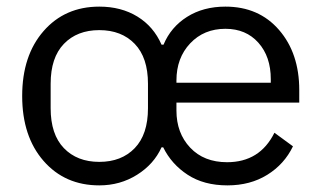

<svg xmlns="http://www.w3.org/2000/svg" viewBox="-20 -548 971 580"><path d="M427 -221V-295Q427 -374 387 -415.5Q347 -457 280 -457Q213 -457 173 -415.5Q133 -374 133 -295V-221Q133 -142 173 -100.5Q213 -59 280 -59Q347 -59 387 -100.5Q427 -142 427 -221ZM513 -298H798V-309Q798 -377 760.5 -419Q723 -461 661 -461Q596 -461 554.5 -417Q513 -373 513 -305ZM667 12Q596 12 547 -20Q498 -52 473 -103H468Q445 -52 394 -20Q343 12 280 12Q176 12 111.5 -62Q47 -136 47 -258Q47 -380 111.5 -454Q176 -528 280 -528Q346 -528 395 -498Q444 -468 468 -413H474Q496 -466 545 -497Q594 -528 661 -528Q762 -528 823 -457.5Q884 -387 884 -276V-238H513V-214Q513 -146 554.5 -102Q596 -58 666 -58Q765 -58 809 -147L865 -106Q839 -52 787.5 -20Q736 12 667 12Z"/></svg>

Font: Aneliza
Style: Regular
Weight: 400
Designer: Mike Abbink, Paul van der Laan, Pieter van Rosmalen
Foundry: Bold Monday
Version: Version 3.0